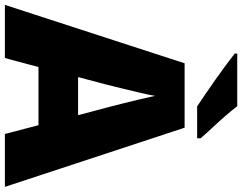

<svg xmlns="http://www.w3.org/2000/svg" viewBox="-120 -846 967 766"><g transform="rotate(90 363.0 -463.5)"><path d="M515 0 480 -134H248L212 0H0L233 -717H490L726 0ZM409 -409Q404 -428 395 -463.5Q386 -499 377 -537Q368 -575 363 -599Q359 -575 350.5 -539Q342 -503 333.5 -468Q325 -433 319 -409L288 -292H440ZM404 -927Q421 -905 444.5 -878Q468 -851 492 -825.5Q516 -800 532 -781V-767H405Q385 -780 356.5 -799.5Q328 -819 297.5 -840.5Q267 -862 239.5 -882.5Q212 -903 194 -917V-927Z"/></g></svg>

Font: Noto Sans Meetei Mayek Black
Style: Regular
Weight: 900
Designer: Monotype Design Team and Neelakash Kshetrimayum
Foundry: Monotype Imaging Inc.
Version: Version 2.002; ttfautohint (v1.8.4.7-5d5b)